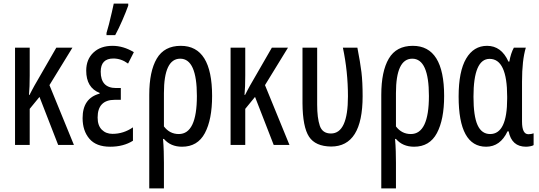

<svg xmlns="http://www.w3.org/2000/svg" viewBox="-20 -800 2976 1060"><path d="M380 -537H291L170 -327Q164 -316 157 -303Q150 -290 143 -276H140Q144 -319 144 -383V-537H63V0H144V-199L198 -265L301 0H388L253 -330Z M647 -314H621Q536 -314 536 -404Q536 -477 606 -477Q649 -477 687 -449L719 -512Q661 -547 601 -547Q535 -547 495.5 -509.5Q456 -472 456 -410Q456 -316 530 -287V-283Q436 -258 436 -148Q436 -78 473.5 -34Q511 10 588 10Q662 10 714 -23V-97Q662 -61 601 -61Q565 -61 542 -84Q519 -107 519 -151Q519 -249 614 -249H647ZM568 -606H616Q636 -643 655.5 -688Q675 -733 688 -769V-780H608Q605 -766 597.5 -732.5Q590 -699 581.5 -666Q573 -633 568 -618Z M975 -476Q1067 -476 1067 -270Q1067 -60 967 -60Q917 -60 885 -102V-286Q885 -476 975 -476ZM1151 -270Q1151 -547 978 -547Q887 -547 845.5 -476.5Q804 -406 804 -276V240H885V98Q885 69 884 35.5Q883 2 880 -33H885Q922 10 985 10Q1071 10 1111 -65Q1151 -140 1151 -270Z M1570 -537H1481L1360 -327Q1354 -316 1347 -303Q1340 -290 1333 -276H1330Q1334 -319 1334 -383V-537H1253V0H1334V-199L1388 -265L1491 0H1578L1443 -330Z M1808 9Q1982 9 1982 -269Q1982 -348 1975.5 -401.5Q1969 -455 1953 -537H1873Q1901 -405 1901 -268Q1901 -63 1807 -63Q1760 -63 1745.5 -106Q1731 -149 1731 -222V-537H1650V-230Q1651 -99 1686 -45.5Q1721 8 1808 9Z M2256 -476Q2348 -476 2348 -270Q2348 -60 2248 -60Q2198 -60 2166 -102V-286Q2166 -476 2256 -476ZM2432 -270Q2432 -547 2259 -547Q2168 -547 2126.5 -476.5Q2085 -406 2085 -276V240H2166V98Q2166 69 2165 35.5Q2164 2 2161 -33H2166Q2203 10 2266 10Q2352 10 2392 -65Q2432 -140 2432 -270Z M2664 10Q2742 10 2782 -75H2788Q2805 10 2884 10Q2894 10 2907.5 7.5Q2921 5 2926 1V-64Q2913 -59 2897 -59Q2862 -59 2862 -129V-349Q2862 -468 2883 -537H2817Q2800 -506 2792 -460H2787Q2748 -547 2669 -547Q2595 -547 2553.5 -476.5Q2512 -406 2512 -267Q2512 10 2664 10ZM2686 -60Q2639 -60 2616.5 -109.5Q2594 -159 2594 -266Q2594 -475 2683 -475Q2780 -475 2780 -267V-256Q2780 -60 2686 -60Z"/></svg>

Font: Noto Sans Display Condensed
Style: Regular
Weight: 400
Width: 3
Designer: Monotype Design Team
Foundry: Monotype Imaging Inc.
Version: Version 1.900